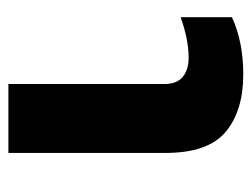

<svg xmlns="http://www.w3.org/2000/svg" viewBox="-91 -498 599 457"><g transform="rotate(-90 208.5 -269.5)"><path d="M237 -178Q237 -148 254 -134Q271 -120 300 -120Q342 -120 396 -139V-17Q338 10 260 10Q173 10 123 -32Q73 -74 73 -175V-549H237Z"/></g></svg>

Font: Noto Sans UI ExtraBold
Style: Regular
Weight: 800
Designer: Monotype Design Team
Foundry: Monotype Imaging Inc.
Version: Version 1.001